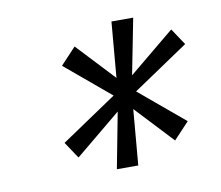

<svg xmlns="http://www.w3.org/2000/svg" viewBox="-56 -839 630 548"><g transform="rotate(-10 259.5 -565.0)"><path d="M291 -580 463 -722 495 -674 311 -550 139 -408 107 -456ZM286 -550 138 -674 183 -722 316 -580 464 -456 419 -408ZM281 -565 299 -774H362L321 -565L303 -356H241Z"/></g></svg>

Font: Pathway Extreme SemiCondensed ExtraLight
Style: Italic
Weight: 250
Width: 4
Italic angle: -8°
Version: Version 1.001;gftools[0.9.26]